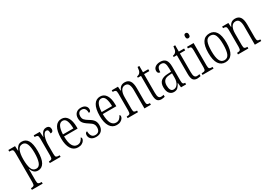

<svg xmlns="http://www.w3.org/2000/svg" viewBox="35 -1859 4534 3210"><g transform="rotate(-30 2302.0 -254.5)"><path d="M16 238V206H21Q55 206 70.5 194Q86 182 86 133V-433Q86 -481 72 -493Q58 -505 20 -505H8V-536H137L143 -445H146Q163 -489 192 -517.5Q221 -546 269 -546Q345 -546 385 -481.5Q425 -417 425 -274Q425 -127 384.5 -58Q344 11 270 11Q222 11 193 -17Q164 -45 147 -91H145Q146 -70 146 -40.5Q146 -11 146 24V135Q146 183 161.5 194.5Q177 206 210 206H224V238ZM260 -31Q316 -31 340 -96.5Q364 -162 364 -276Q364 -391 339 -448Q314 -505 259 -505Q199 -505 172.5 -444Q146 -383 146 -274Q146 -162 170 -96.5Q194 -31 260 -31Z M499 0V-31H501Q536 -31 551 -43Q566 -55 566 -105V-433Q566 -481 551 -493Q536 -505 500 -505H497V-536H614L623 -431H625Q635 -460 649.5 -486Q664 -512 685.5 -528.5Q707 -545 740 -545Q777 -545 794.5 -525.5Q812 -506 812 -476Q812 -452 799.5 -437Q787 -422 759 -422Q759 -457 751.5 -478Q744 -499 716 -499Q693 -499 676.5 -478.5Q660 -458 649 -424.5Q638 -391 632.5 -352Q627 -313 627 -275V-103Q627 -54 641.5 -42.5Q656 -31 691 -31H707V0Z M1042 10Q960 10 914 -61.5Q868 -133 868 -263Q868 -404 911.5 -474Q955 -544 1034 -544Q1109 -544 1149.5 -479.5Q1190 -415 1190 -298V-267H928Q929 -146 961.5 -88.5Q994 -31 1052 -31Q1094 -31 1120.5 -56Q1147 -81 1160 -113Q1166 -110 1170.5 -103Q1175 -96 1175 -85Q1175 -66 1160.5 -44Q1146 -22 1116.5 -6Q1087 10 1042 10ZM1130 -305Q1129 -394 1107.5 -450Q1086 -506 1035 -506Q984 -506 958 -452.5Q932 -399 929 -305Z M1393 10Q1329 10 1296.5 -20Q1264 -50 1264 -94Q1264 -123 1276 -136Q1288 -149 1304 -149Q1304 -93 1326 -59Q1348 -25 1395 -25Q1483 -25 1483 -127Q1483 -162 1465.5 -188.5Q1448 -215 1397 -246Q1354 -273 1328 -296.5Q1302 -320 1290.5 -347Q1279 -374 1279 -412Q1279 -474 1314 -508.5Q1349 -543 1408 -543Q1464 -543 1494 -516.5Q1524 -490 1524 -451Q1524 -400 1484 -400Q1484 -508 1404 -508Q1366 -508 1348 -483.5Q1330 -459 1330 -422Q1330 -380 1352 -354Q1374 -328 1425 -298Q1485 -264 1510 -227Q1535 -190 1535 -135Q1535 -68 1497.5 -29Q1460 10 1393 10Z M1789 10Q1707 10 1661 -61.5Q1615 -133 1615 -263Q1615 -404 1658.5 -474Q1702 -544 1781 -544Q1856 -544 1896.5 -479.5Q1937 -415 1937 -298V-267H1675Q1676 -146 1708.5 -88.5Q1741 -31 1799 -31Q1841 -31 1867.5 -56Q1894 -81 1907 -113Q1913 -110 1917.5 -103Q1922 -96 1922 -85Q1922 -66 1907.5 -44Q1893 -22 1863.5 -6Q1834 10 1789 10ZM1877 -305Q1876 -394 1854.5 -450Q1833 -506 1782 -506Q1731 -506 1705 -452.5Q1679 -399 1676 -305Z M2001 0V-31H2008Q2044 -31 2058.5 -43.5Q2073 -56 2073 -105V-433Q2073 -481 2058.5 -493Q2044 -505 2009 -505H2004V-536H2124L2130 -456H2134Q2153 -501 2181.5 -522.5Q2210 -544 2255 -544Q2321 -544 2353 -498.5Q2385 -453 2385 -355V-105Q2385 -56 2398.5 -43.5Q2412 -31 2446 -31H2450V0H2326V-355Q2326 -421 2306.5 -460.5Q2287 -500 2239 -500Q2187 -500 2160 -453.5Q2133 -407 2133 -326V-103Q2133 -54 2147 -42.5Q2161 -31 2195 -31H2201V0Z M2651 10Q2597 10 2572.5 -23.5Q2548 -57 2548 -143V-500H2487V-525Q2527 -531 2546 -557Q2559 -573 2564 -596Q2569 -619 2573 -658H2607V-536H2709V-500H2607V-142Q2607 -79 2621.5 -54.5Q2636 -30 2666 -30Q2681 -30 2692.5 -32Q2704 -34 2717 -37V0Q2705 3 2688 6.5Q2671 10 2651 10Z M2892 10Q2842 10 2809 -29Q2776 -68 2776 -148Q2776 -227 2820 -265Q2864 -303 2954 -306L3018 -309V-372Q3018 -439 3001.5 -472.5Q2985 -506 2939 -506Q2894 -506 2876 -476.5Q2858 -447 2858 -391Q2808 -391 2808 -445Q2808 -489 2844.5 -516.5Q2881 -544 2943 -544Q3010 -544 3044 -504.5Q3078 -465 3078 -369V-108Q3078 -60 3089 -45.5Q3100 -31 3127 -31H3130V0H3032L3023 -89H3019Q2997 -46 2970.5 -18Q2944 10 2892 10ZM2908 -30Q2958 -30 2988.5 -76Q3019 -122 3019 -191V-278L2965 -275Q2895 -271 2866.5 -238Q2838 -205 2838 -145Q2838 -93 2855 -61.5Q2872 -30 2908 -30Z M3343 10Q3289 10 3264.5 -23.5Q3240 -57 3240 -143V-500H3179V-525Q3219 -531 3238 -557Q3251 -573 3256 -596Q3261 -619 3265 -658H3299V-536H3401V-500H3299V-142Q3299 -79 3313.5 -54.5Q3328 -30 3358 -30Q3373 -30 3384.5 -32Q3396 -34 3409 -37V0Q3397 3 3380 6.5Q3363 10 3343 10Z M3550 -649Q3534 -649 3523.5 -659.5Q3513 -670 3513 -698Q3513 -726 3523.5 -736.5Q3534 -747 3550 -747Q3566 -747 3577.5 -736.5Q3589 -726 3589 -698Q3589 -670 3577.5 -659.5Q3566 -649 3550 -649ZM3447 0V-31H3460Q3496 -31 3510.5 -43.5Q3525 -56 3525 -104V-430Q3525 -479 3512.5 -492Q3500 -505 3465 -505H3457V-536H3584V-106Q3584 -57 3598 -44Q3612 -31 3649 -31H3660V0Z M3888 10Q3806 10 3760 -58Q3714 -126 3714 -268Q3714 -544 3891 -544Q3975 -544 4019.5 -475.5Q4064 -407 4064 -268Q4064 -125 4019 -57.5Q3974 10 3888 10ZM3890 -29Q3952 -29 3977 -90Q4002 -151 4002 -268Q4002 -386 3977 -445Q3952 -504 3889 -504Q3826 -504 3800.5 -445Q3775 -386 3775 -268Q3775 -150 3802 -89.5Q3829 -29 3890 -29Z M4132 0V-31H4139Q4175 -31 4189.5 -43.5Q4204 -56 4204 -105V-433Q4204 -481 4189.5 -493Q4175 -505 4140 -505H4135V-536H4255L4261 -456H4265Q4284 -501 4312.5 -522.5Q4341 -544 4386 -544Q4452 -544 4484 -498.5Q4516 -453 4516 -355V-105Q4516 -56 4529.5 -43.5Q4543 -31 4577 -31H4581V0H4457V-355Q4457 -421 4437.5 -460.5Q4418 -500 4370 -500Q4318 -500 4291 -453.5Q4264 -407 4264 -326V-103Q4264 -54 4278 -42.5Q4292 -31 4326 -31H4332V0Z"/></g></svg>

Font: Noto Serif Sinhala ExtraCondensed Light
Style: Regular
Weight: 300
Width: 2
Designer: Jelle Bosma - Monotype Design Team
Foundry: Monotype Imaging Inc.
Version: Version 2.007; ttfautohint (v1.8.4.7-5d5b)